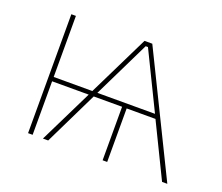

<svg xmlns="http://www.w3.org/2000/svg" viewBox="-93 -655 914 789"><g transform="rotate(20 364.5 -260.0)"><path d="M95 0H115V-234H275L160 0H183L297 -234H421V0H441V-234H567L681 0H704L449 -520H415L284 -253H115V-520H95ZM306 -253 427 -501H437L558 -253Z"/></g></svg>

Font: Fixel Display Thin
Style: Regular
Weight: 100
Designer: AlfaBravo + MacPaw
Foundry: Kyrylo Tkachov, Marchela Mozhyna, Serhii Makarenko, Maria Weinstein, Zakhar Kryvoshyya
Version: Version 1.211